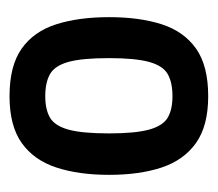

<svg xmlns="http://www.w3.org/2000/svg" viewBox="-47 -699 457 403"><g transform="rotate(-90 181.5 -497.5)"><path d="M181 -289Q119 -289 83 -314.5Q47 -340 31.5 -386.5Q16 -433 16 -497Q16 -561 31.5 -608Q47 -655 83 -680.5Q119 -706 181 -706Q245 -706 281 -680.5Q317 -655 332 -608Q347 -561 347 -497Q347 -433 332 -386.5Q317 -340 281 -314.5Q245 -289 181 -289ZM181 -364Q210 -364 227.5 -374Q245 -384 253 -413Q261 -442 261 -497Q261 -554 253 -582.5Q245 -611 227.5 -621Q210 -631 181 -631Q153 -631 136 -621Q119 -611 111 -582.5Q103 -554 103 -497Q103 -442 111 -413Q119 -384 136 -374Q153 -364 181 -364Z"/></g></svg>

Font: Ruda SemiBold
Style: Regular
Weight: 600
Designer: Mariela Monsalve and Angelina Sanchez
Foundry: Mariela Monsalve and Angelina Sanchez
Version: Version 2.001